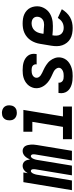

<svg xmlns="http://www.w3.org/2000/svg" viewBox="592 -1400 798 2057"><g transform="rotate(-90 991.5 -371.0)"><path d="M-17 0 69 -520H173L165 -473Q171 -484 179 -494Q187 -504 197.5 -512Q208 -520 220 -524Q232 -528 244 -528H245Q260 -528 273 -521.5Q286 -515 294.5 -503.5Q303 -492 306.5 -477.5Q310 -463 312 -449Q318 -463 326.5 -477Q335 -491 346.5 -503Q358 -515 373 -521.5Q388 -528 403 -528H404Q420 -528 434 -520.5Q448 -513 455.5 -500Q463 -487 466.5 -472Q470 -457 471 -441Q472 -425 471 -408.5Q470 -392 467 -375L405 0H301L366 -393Q367 -400 367.5 -407.5Q368 -415 366.5 -422Q365 -429 360 -434.5Q355 -440 347 -440Q340 -440 333 -433.5Q326 -427 322.5 -420Q319 -413 316 -405Q313 -397 311 -389.5Q309 -382 307.5 -374Q306 -366 305 -358L246 0H142L207 -393Q208 -400 208 -407.5Q208 -415 207 -422Q206 -429 201 -434.5Q196 -440 188 -440Q181 -440 174 -433.5Q167 -427 163.5 -420Q160 -413 157 -405Q154 -397 152 -389.5Q150 -382 148.5 -374Q147 -366 146 -358L87 0Z M529 0V-96H661L715 -424H609V-520H843L773 -96H879V0ZM811 -590Q792 -590 775 -597Q758 -604 746.5 -618Q735 -632 732.5 -651Q730 -670 733 -689Q735 -703 742 -715Q749 -727 760.5 -735.5Q772 -744 785.5 -747Q799 -750 812 -750Q831 -750 848.5 -743Q866 -736 877 -722Q888 -708 891 -689Q894 -670 890 -651Q888 -637 881 -625Q874 -613 862.5 -604.5Q851 -596 837.5 -593Q824 -590 811 -590Z M1205 8Q1181 8 1158 5.5Q1135 3 1113.5 -3.5Q1092 -10 1073 -22Q1054 -34 1041.5 -51.5Q1029 -69 1024.5 -91.5Q1020 -114 1024 -138L1025 -144H1136L1135 -142Q1133 -129 1139 -117Q1145 -105 1155.5 -98.5Q1166 -92 1178.5 -90Q1191 -88 1205 -88Q1218 -88 1231.5 -89.5Q1245 -91 1257.5 -96Q1270 -101 1281 -111Q1292 -121 1294 -134Q1296 -148 1289.5 -160Q1283 -172 1273.5 -181Q1264 -190 1252 -196Q1240 -202 1228 -207.5Q1216 -213 1204 -218.5Q1192 -224 1180.5 -230.5Q1169 -237 1157.5 -244.5Q1146 -252 1136.5 -260.5Q1127 -269 1118 -278.5Q1109 -288 1101.5 -299Q1094 -310 1088.5 -322Q1083 -334 1079.5 -347Q1076 -360 1075.5 -374Q1075 -388 1077 -402Q1081 -422 1090.5 -441Q1100 -460 1115.5 -475.5Q1131 -491 1149.5 -501.5Q1168 -512 1188 -518Q1208 -524 1228.5 -526Q1249 -528 1268 -528Q1291 -528 1313.5 -525.5Q1336 -523 1356.5 -516.5Q1377 -510 1395 -498Q1413 -486 1425.5 -469Q1438 -452 1442 -430Q1446 -408 1442 -385L1441 -378H1330L1331 -381Q1333 -393 1328 -404Q1323 -415 1314 -421.5Q1305 -428 1292.5 -430Q1280 -432 1268 -432Q1256 -432 1244 -430.5Q1232 -429 1220 -424Q1208 -419 1199 -409Q1190 -399 1188 -387Q1185 -370 1193 -356.5Q1201 -343 1214 -334Q1227 -325 1241 -318.5Q1255 -312 1269 -305.5Q1283 -299 1297 -291.5Q1311 -284 1323.5 -275.5Q1336 -267 1348 -257Q1360 -247 1369.5 -235Q1379 -223 1386.5 -210Q1394 -197 1399 -182Q1404 -167 1405.5 -151Q1407 -135 1404 -118Q1401 -98 1390.5 -78Q1380 -58 1363.5 -43Q1347 -28 1327.5 -18Q1308 -8 1287.5 -2Q1267 4 1246 6Q1225 8 1205 8Z M1721 8Q1690 8 1660.5 2.5Q1631 -3 1606 -17Q1581 -31 1563 -53.5Q1545 -76 1535.5 -103.5Q1526 -131 1526 -161.5Q1526 -192 1531 -222L1551 -342Q1555 -367 1564 -392Q1573 -417 1587.5 -439.5Q1602 -462 1623 -480Q1644 -498 1668.5 -509Q1693 -520 1718.5 -524Q1744 -528 1769 -528Q1795 -528 1820.5 -524Q1846 -520 1868 -510Q1890 -500 1908.5 -483Q1927 -466 1937.5 -444Q1948 -422 1951.5 -397Q1955 -372 1951 -346Q1947 -324 1936.5 -303Q1926 -282 1910 -264.5Q1894 -247 1873.5 -235Q1853 -223 1830.5 -216Q1808 -209 1786 -206.5Q1764 -204 1742 -204Q1716 -204 1691.5 -205Q1667 -206 1642 -209V-207Q1638 -185 1639 -163Q1640 -141 1650.5 -123.5Q1661 -106 1680 -97Q1699 -88 1721 -88Q1737 -88 1752.5 -91.5Q1768 -95 1782.5 -103.5Q1797 -112 1808.5 -124.5Q1820 -137 1829 -151L1922 -108Q1906 -82 1884.5 -59Q1863 -36 1836.5 -20.5Q1810 -5 1780 1.5Q1750 8 1721 8ZM1755 -298Q1769 -298 1783 -301Q1797 -304 1809.5 -312.5Q1822 -321 1830 -333.5Q1838 -346 1840 -360Q1843 -375 1839 -389.5Q1835 -404 1824.5 -414Q1814 -424 1799.5 -428Q1785 -432 1770 -432Q1750 -432 1730 -424.5Q1710 -417 1695.5 -401.5Q1681 -386 1673 -366.5Q1665 -347 1662 -327L1658 -305Q1670 -303 1682.5 -302.5Q1695 -302 1707 -301.5Q1719 -301 1731 -299.5Q1743 -298 1755 -298Z"/></g></svg>

Font: Iosevka SS18
Style: Bold Italic
Weight: 700
Italic angle: -9°
Monospace: yes
Designer: Belleve Invis
Foundry: Belleve Invis
Version: Version 25.1.1; ttfautohint (v1.8.4)